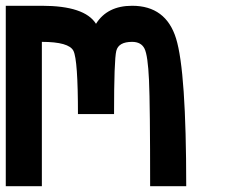

<svg xmlns="http://www.w3.org/2000/svg" viewBox="-20 -645 790 665"><path d="M125 0H0V-625H125Q273.4 -625 312.5 -562.5Q351.6 -625 437.5 -625Q554.7 -625 589.8 -511.7Q625 -398.4 625 0H500Q500 -281.2 496.1 -367.2Q492.2 -453.1 480.5 -476.6Q468.8 -500 437.5 -500Q390.6 -500 382.8 -468.8Q375 -437.5 375 -250H250Q250 -437.5 234.4 -468.8Q218.8 -500 125 -500Z"/></svg>

Font: CraftyPE
Style: Regular
Weight: 400
Designer: Erek Butcher
Foundry: Haunted Coop
Version: Version 0.018;April 4, 2024;FontCreator 15.0.0.2962 64-bit